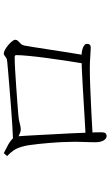

<svg xmlns="http://www.w3.org/2000/svg" viewBox="201 -858 597 1040"><g transform="rotate(-90 500.0 -338.5)"><path d="M719 -170H673Q680 -212 688.5 -267Q697 -322 704.5 -377.5Q712 -433 716.5 -479Q721 -525 721 -549Q721 -558 710 -558Q684 -558 640 -555.5Q596 -553 547 -549.5Q498 -546 457 -543Q416 -540 395 -538Q370 -536 351 -530.5Q332 -525 318 -525Q307 -525 288.5 -533.5Q270 -542 263 -547V-567Q288 -568 334.5 -570.5Q381 -573 435.5 -577.5Q490 -582 542 -586Q594 -590 632 -593.5Q670 -597 682 -598Q698 -599 705.5 -603.5Q713 -608 718 -612.5Q723 -617 730 -617Q738 -617 750.5 -610Q763 -603 775 -593Q787 -583 795.5 -572.5Q804 -562 804 -556Q804 -546 797.5 -539.5Q791 -533 783.5 -526Q776 -519 773 -507Q770 -491 764 -453.5Q758 -416 750.5 -367Q743 -318 735 -266.5Q727 -215 719 -170ZM190 -617Q216 -604 236 -593Q256 -582 275 -563Q279 -559 279.5 -555Q280 -551 281 -543Q282 -531 284 -501Q286 -471 288 -430Q290 -389 292.5 -342.5Q295 -296 297.5 -249Q300 -202 301 -162Q302 -138 302.5 -122.5Q303 -107 303 -88Q303 -72 297.5 -66Q292 -60 281 -60Q274 -60 266.5 -66.5Q259 -73 254 -86.5Q249 -100 249 -119Q249 -128 249.5 -151.5Q250 -175 251 -203Q252 -231 251 -254Q251 -279 249.5 -308Q248 -337 245.5 -367Q243 -397 240 -425.5Q237 -454 233.5 -478Q230 -502 225 -518Q218 -544 205 -563.5Q192 -583 174 -599ZM274 -135V-173Q312 -175 361 -178Q410 -181 462.5 -184Q515 -187 564 -190Q613 -193 652 -194.5Q691 -196 713 -196Q734 -196 749.5 -192Q765 -188 773.5 -181.5Q782 -175 782 -167Q782 -157 777.5 -151.5Q773 -146 760 -146Q747 -146 713.5 -148.5Q680 -151 648 -151Q606 -151 543 -148.5Q480 -146 409.5 -142.5Q339 -139 274 -135Z"/></g></svg>

Font: Early Summer Mincho VF
Style: Regular
Weight: 250
Designer: GuiWonder
Version: Version 1.002